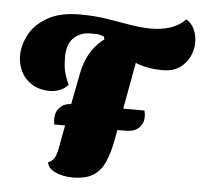

<svg xmlns="http://www.w3.org/2000/svg" viewBox="-53 -778 899 855"><g transform="rotate(5 397.0 -350.5)"><path d="M170 -353Q120 -353 87 -374Q54 -395 38 -428Q22 -461 22 -498Q22 -546 47.5 -593.5Q73 -641 128.5 -672.5Q184 -704 272 -704Q336 -704 391 -695.5Q446 -687 496 -678Q546 -669 594 -669Q638 -669 676.5 -681Q715 -693 746 -723Q770 -709 782 -682.5Q794 -656 794 -624Q794 -592 779.5 -561Q765 -530 735.5 -509.5Q706 -489 660 -489Q594 -489 543 -509Q492 -529 454 -556Q416 -583 389 -604L387 -615Q368 -623 354.5 -623.5Q341 -624 327 -624Q280 -624 250.5 -594.5Q221 -565 222 -505Q222 -476 227 -450Q232 -424 249 -388Q233 -369 210.5 -361Q188 -353 170 -353ZM301 22Q258 22 224 6Q190 -10 188 -36Q205 -43 213.5 -55.5Q222 -68 227 -90Q232 -112 238 -149L294 -439Q313 -540 379 -594.5Q445 -649 566 -663L474 -159Q463 -101 445 -60.5Q427 -20 393.5 1Q360 22 301 22ZM201 -206Q199 -214 198.5 -221.5Q198 -229 198 -234Q199 -265 219 -284Q239 -303 269 -303H595Q597 -297 598 -289.5Q599 -282 599 -274Q599 -246 579 -226Q559 -206 520 -206Z"/></g></svg>

Font: Sansita Swashed Light Black
Style: Regular
Weight: 900
Version: Version 1.003